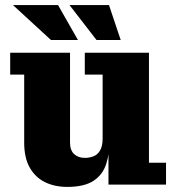

<svg xmlns="http://www.w3.org/2000/svg" viewBox="-20 -725 688 754"><path d="M244 9Q195 9 157 -9.5Q119 -28 97 -66.5Q75 -105 75 -165V-432H20V-518H255V-165Q255 -135 271 -120Q287 -105 313 -105Q332 -105 348 -111.5Q364 -118 373.5 -135Q383 -152 383 -181L411 -182Q411 -124 397 -81Q383 -38 346.5 -14.5Q310 9 244 9ZM406 0V-159L383 -155V-432H313V-518H565V-86H632V0ZM180 -568 31 -705H208L286 -568ZM359 -568 253 -705H408L454 -568Z"/></svg>

Font: Montagu Slab
Style: Bold
Weight: 700
Designer: Florian Karsten
Foundry: Florian Karsten
Version: Version 1.000